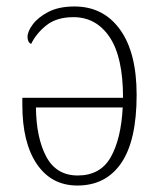

<svg xmlns="http://www.w3.org/2000/svg" viewBox="-20 -563 499 593"><path d="M219 10Q139 10 94 -56Q49 -122 49 -239V-261H360Q360 -387 318.5 -448.5Q277 -510 207 -510Q155 -510 123.5 -485Q92 -460 76 -427Q65 -433 65 -449Q65 -466 81.5 -488Q98 -510 130 -526.5Q162 -543 210 -543Q299 -543 350.5 -472Q402 -401 402 -270Q402 -129 354.5 -59.5Q307 10 219 10ZM220 -21Q290 -21 322 -77.5Q354 -134 359 -231H91Q92 -137 123 -79Q154 -21 220 -21Z"/></svg>

Font: Noto Serif SemiCondensed ExtraLight
Style: Regular
Weight: 200
Width: 4
Designer: Monotype Design Team
Foundry: Monotype Imaging Inc.
Version: Version 2.014